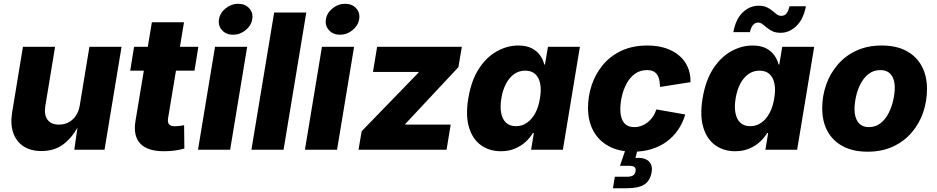

<svg xmlns="http://www.w3.org/2000/svg" viewBox="-20 -794 4967 1018"><path d="M199.7 6.8Q142.6 6.8 104.2 -18.6Q65.9 -43.9 50 -90.3Q34.2 -136.7 44.4 -198.2L101.6 -545.9H272L220.2 -231.4Q212.9 -185.5 231.9 -159.4Q251 -133.3 293 -133.3Q320.8 -133.3 343.5 -145.3Q366.2 -157.2 381.8 -179.9Q397.5 -202.6 402.8 -234.4L454.1 -545.9H624.5L534.2 0H374L393.6 -137.7H400.9Q370.1 -72.3 320.8 -32.7Q271.5 6.8 199.7 6.8Z M1031.7 -545.9 1011.2 -419.4H670.4L690.9 -545.9ZM785.2 -675.8H955.6L871.1 -167Q867.7 -145 876.5 -134.8Q885.3 -124.5 908.2 -124.5Q916.5 -124.5 932.9 -126.5Q949.2 -128.4 956.1 -130.4L957.5 -6.3Q927.7 2 900.4 4.9Q873 7.8 848.6 7.8Q761.7 7.8 723.6 -33Q685.5 -73.7 698.2 -151.9Z M1029.8 0 1120.1 -545.9H1290.5L1200.2 0ZM1215.8 -609.9Q1179.2 -609.9 1157.5 -633.8Q1135.7 -657.7 1141.1 -691.9Q1147 -726.6 1176.8 -750.2Q1206.5 -773.9 1243.2 -773.9Q1279.8 -773.9 1301.5 -750Q1323.2 -726.1 1317.4 -691.9Q1312 -658.2 1282.2 -634Q1252.4 -609.9 1215.8 -609.9Z M1604 -727.5 1483.4 0H1313L1433.6 -727.5Z M1596.7 0 1687 -545.9H1857.4L1767.1 0ZM1782.7 -609.9Q1746.1 -609.9 1724.4 -633.8Q1702.6 -657.7 1708 -691.9Q1713.9 -726.6 1743.7 -750.2Q1773.4 -773.9 1810.1 -773.9Q1846.7 -773.9 1868.4 -750Q1890.1 -726.1 1884.3 -691.9Q1878.9 -658.2 1849.1 -634Q1819.3 -609.9 1782.7 -609.9Z M1880.9 0 1897.5 -98.1 2199.2 -409.2 2199.7 -412.6H1957.5L1979.5 -545.9H2428.7L2410.6 -438L2128.9 -136.7L2128.4 -133.3H2369.6L2347.7 0Z M2635.7 7.8Q2575.2 7.8 2530.8 -23.7Q2486.3 -55.2 2467 -117.7Q2447.8 -180.2 2462.9 -272.5Q2479 -368.7 2519.8 -430.7Q2560.5 -492.7 2615.5 -522.7Q2670.4 -552.7 2727.5 -552.7Q2771 -552.7 2799.3 -538.1Q2827.6 -523.4 2843.8 -500.2Q2859.9 -477.1 2865.7 -452.1H2869.6L2885.3 -545.9H3054.7L2964.4 0H2795.9L2810.5 -88.4H2805.2Q2790.5 -63.5 2766.4 -41.5Q2742.2 -19.5 2709.7 -5.9Q2677.2 7.8 2635.7 7.8ZM2715.8 -125Q2748.5 -125 2774.7 -143.6Q2800.8 -162.1 2818.4 -195.1Q2835.9 -228 2842.8 -272.5Q2850.6 -317.9 2844 -350.8Q2837.4 -383.8 2817.4 -401.6Q2797.4 -419.4 2764.6 -419.4Q2731.4 -419.4 2705.8 -401.1Q2680.2 -382.8 2662.8 -349.9Q2645.5 -316.9 2638.2 -272.5Q2630.9 -228.5 2637.2 -195.1Q2643.6 -161.6 2663.3 -143.3Q2683.1 -125 2715.8 -125Z M3337.4 10.3Q3262.2 10.3 3208.5 -18.6Q3154.8 -47.4 3126.2 -99.6Q3097.7 -151.9 3097.7 -221.7Q3097.7 -284.2 3117.4 -343.3Q3137.2 -402.3 3176.5 -449.7Q3215.8 -497.1 3274.9 -524.9Q3334 -552.7 3412.6 -552.7Q3465.3 -552.7 3507.8 -539.1Q3550.3 -525.4 3580.3 -500Q3610.4 -474.6 3626.2 -438.7Q3642.1 -402.8 3641.1 -358.4L3479.5 -333Q3479 -354.5 3475.3 -371.1Q3471.7 -387.7 3463.6 -399.2Q3455.6 -410.6 3442.6 -416.5Q3429.7 -422.4 3411.1 -422.4Q3373.5 -422.4 3346.4 -402.6Q3319.3 -382.8 3302.2 -350.8Q3285.2 -318.8 3277.1 -283Q3269 -247.1 3269 -214.8Q3269 -185.5 3276.9 -164.1Q3284.7 -142.6 3301 -131.3Q3317.4 -120.1 3343.3 -120.1Q3362.3 -120.1 3380.1 -126.5Q3397.9 -132.8 3413.3 -144.8Q3428.7 -156.7 3440.9 -174.3Q3453.1 -191.9 3460.4 -213.9L3613.3 -187Q3599.6 -141.1 3574.5 -104.7Q3549.3 -68.4 3514.2 -42.7Q3479 -17.1 3434.6 -3.4Q3390.1 10.3 3337.4 10.3ZM3230 204.1 3239.7 143.1H3303.7Q3325.7 143.1 3336.4 136.2Q3347.2 129.4 3349.6 114.3Q3352.5 98.6 3344.2 91.8Q3335.9 85 3313.5 85H3267.1L3303.2 -20.5H3363.8L3360.4 0L3349.1 43.5Q3395.5 39.6 3418.5 59.8Q3441.4 80.1 3435.1 118.7Q3427.2 164.6 3396.2 184.3Q3365.2 204.1 3302.2 204.1Z M3877.9 7.8Q3817.4 7.8 3772.9 -23.7Q3728.5 -55.2 3709.2 -117.7Q3689.9 -180.2 3705.1 -272.5Q3721.2 -368.7 3762 -430.7Q3802.7 -492.7 3857.7 -522.7Q3912.6 -552.7 3969.7 -552.7Q4013.2 -552.7 4041.5 -538.1Q4069.8 -523.4 4085.9 -500.2Q4102.1 -477.1 4107.9 -452.1H4111.8L4127.4 -545.9H4296.9L4206.5 0H4038.1L4052.7 -88.4H4047.4Q4032.7 -63.5 4008.5 -41.5Q3984.4 -19.5 3951.9 -5.9Q3919.4 7.8 3877.9 7.8ZM3958 -125Q3990.7 -125 4016.8 -143.6Q4043 -162.1 4060.5 -195.1Q4078.1 -228 4085 -272.5Q4092.8 -317.9 4086.2 -350.8Q4079.6 -383.8 4059.6 -401.6Q4039.6 -419.4 4006.8 -419.4Q3973.6 -419.4 3948 -401.1Q3922.4 -382.8 3905 -349.9Q3887.7 -316.9 3880.4 -272.5Q3873 -228.5 3879.4 -195.1Q3885.7 -161.6 3905.5 -143.3Q3925.3 -125 3958 -125ZM4119.1 -620.1Q4093.3 -620.1 4076.2 -628.2Q4059.1 -636.2 4046.4 -647Q4033.7 -657.7 4022.7 -666Q4011.7 -674.3 3999.5 -674.3Q3982.9 -674.3 3971.9 -660.6Q3960.9 -647 3956.1 -623.5H3868.2Q3880.9 -692.9 3918 -728.3Q3955.1 -763.7 4002.4 -763.7Q4027.8 -763.7 4045.2 -755.6Q4062.5 -747.6 4075.2 -736.8Q4087.9 -726.1 4098.6 -718Q4109.4 -710 4122.1 -710Q4140.6 -710 4150.6 -723.4Q4160.6 -736.8 4166 -760.7H4252.9Q4240.2 -692.4 4202.6 -656.2Q4165 -620.1 4119.1 -620.1Z M4580.1 10.3Q4502.9 10.3 4449.2 -18.3Q4395.5 -46.9 4367.4 -98.6Q4339.4 -150.4 4339.4 -219.7Q4339.4 -285.6 4360.6 -345.5Q4381.8 -405.3 4422.4 -452.1Q4462.9 -499 4521.5 -525.9Q4580.1 -552.7 4655.3 -552.7Q4731.9 -552.7 4785.4 -524.2Q4838.9 -495.6 4866.9 -443.8Q4895 -392.1 4895 -322.8Q4895 -256.8 4874.3 -197Q4853.5 -137.2 4813 -90.3Q4772.5 -43.5 4713.9 -16.6Q4655.3 10.3 4580.1 10.3ZM4586.4 -120.1Q4623.5 -120.1 4649.7 -141.4Q4675.8 -162.6 4692.1 -195.3Q4708.5 -228 4716.3 -263.9Q4724.1 -299.8 4724.1 -329.6Q4724.1 -358.4 4715.3 -379.4Q4706.5 -400.4 4689.9 -411.4Q4673.3 -422.4 4648.4 -422.4Q4611.3 -422.4 4585 -401.6Q4558.6 -380.9 4542.2 -348.4Q4525.9 -315.9 4518.3 -280.3Q4510.7 -244.6 4510.7 -214.8Q4510.7 -170.9 4530.3 -145.5Q4549.8 -120.1 4586.4 -120.1Z"/></svg>

Font: Inter ExtraBold
Style: Italic
Weight: 800
Italic angle: -9.3988°
Designer: Rasmus Andersson
Foundry: rsms
Version: Version 4.001;git-66647c0bb